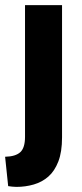

<svg xmlns="http://www.w3.org/2000/svg" viewBox="-33 -547 321 752"><path d="M31 185Q22 185 14.5 184Q7 183 -1 182L-13 67Q28 66 46.5 49Q65 32 65 -11V-527H210V-9Q210 48 195.5 85.5Q181 123 156.5 144.5Q132 166 99.5 175.5Q67 185 31 185Z"/></svg>

Font: Bricolage Grotesque SemiCondensed
Style: Bold
Weight: 700
Width: 4
Designer: Mathieu Triay
Foundry: Atelier Triay
Version: Version 1.001;gftools[0.9.33.dev8+g029e19f]